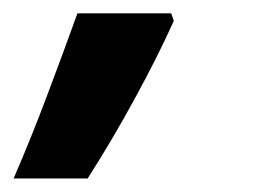

<svg xmlns="http://www.w3.org/2000/svg" viewBox="-70 -136 375 285"><path d="M-49.8 128.9Q-23.9 69.3 1.2 2.4Q26.4 -64.5 44.9 -116.2H184.1L188 -105Q164.1 -51.8 129.6 11.2Q95.2 74.2 60.1 128.9Z"/></svg>

Font: Open Sans
Style: Bold Italic
Weight: 700
Italic angle: -12°
Designer: Monotype Design Team
Foundry: Monotype Imaging Inc.
Version: Version 3.003; ttfautohint (v1.8.4)